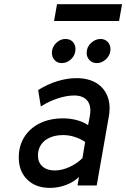

<svg xmlns="http://www.w3.org/2000/svg" viewBox="-20 -904 615 936"><path d="M223.5 12Q154 12 112.8 -28.5Q71.5 -69 71.5 -136Q71.5 -193.5 98.8 -236.5Q126 -279.5 174.5 -303.2Q223 -327 288 -327Q322 -327 354 -318.5Q386 -310 409.5 -294L417.5 -336Q427 -385 406.8 -411.8Q386.5 -438.5 341 -438.5Q305 -438.5 261.5 -424.2Q218 -410 179 -385L166 -465Q212.5 -494 260 -508.5Q307.5 -523 353 -523Q410 -523 448.8 -499.8Q487.5 -476.5 504 -434.5Q520.5 -392.5 510.5 -336L451.5 0H358L365 -41.5Q339.5 -16.5 301.5 -2.2Q263.5 12 223.5 12ZM246.5 -73Q280.5 -73 316.8 -89Q353 -105 382 -133L395 -212Q372 -227.5 344.2 -236.5Q316.5 -245.5 288.5 -245.5Q250.5 -245.5 222.8 -233.2Q195 -221 180 -198.5Q165 -176 165 -146Q165 -112 187.2 -92.5Q209.5 -73 246.5 -73ZM452 -596.5Q430 -596.5 416.2 -611Q402.5 -625.5 402.5 -646Q402.5 -674.5 423.5 -694.2Q444.5 -714 470 -714Q491.5 -714 505 -699.8Q518.5 -685.5 518.5 -665Q518.5 -646 509 -630.5Q499.5 -615 484.2 -605.8Q469 -596.5 452 -596.5ZM281.5 -596.5Q259.5 -596.5 246.2 -611Q233 -625.5 233 -646Q233 -664.5 242.5 -680Q252 -695.5 267.2 -704.8Q282.5 -714 299 -714Q322 -714 335 -699.8Q348 -685.5 348 -665Q348 -636.5 327.8 -616.5Q307.5 -596.5 281.5 -596.5ZM243.5 -801.5 258 -883.5H575L560.5 -801.5Z"/></svg>

Font: Overpass Medium
Style: Italic
Weight: 500
Italic angle: -10°
Designer: Delve Withrington, Dave Bailey, Thomas Jockin
Foundry: Delve Fonts LLC
Version: Version 4.000